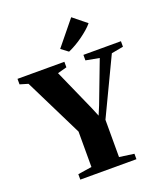

<svg xmlns="http://www.w3.org/2000/svg" viewBox="-195 -1112 1053 1228"><g transform="rotate(-20 332.0 -498.0)"><path d="M231 -51.5V-292.5L35 -689L-20.5 -705.5V-743H298.5V-705.5L235.5 -688.5L361.5 -405L386.5 -344.5L412 -405.5L519.5 -688.5L428 -705.5V-743H683.5V-705.5L602.5 -690.5L418.5 -304.5V-51L518.5 -37V0H136.5V-37ZM348.5 -794 301.5 -829.5 437 -996 528.5 -922Q513 -903.5 492.5 -885.8Q472 -868 448.5 -851Q425 -834 400 -819.5Q375 -805 350 -794Z"/></g></svg>

Font: Merriweather 96pt Black
Style: Regular
Weight: 900
Version: Version 2.100